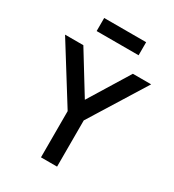

<svg xmlns="http://www.w3.org/2000/svg" viewBox="-224 -1084 1095 1209"><g transform="rotate(30 324.0 -479.5)"><path d="M266 0H383V-336L637 -745H504L324 -452L144 -745H11L266 -336ZM172 -864H477V-959H172Z"/></g></svg>

Font: Custom Plus Jakarta Sans SemiBold
Style: Regular
Weight: 600
Designer: Gumpita Rahayu & FullSphere
Foundry: Tokotype & FullSphere
Version: Version 1.001;hotconv 1.0.117;makeotfexe 2.5.65602